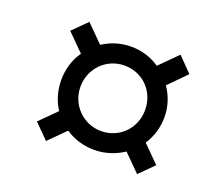

<svg xmlns="http://www.w3.org/2000/svg" viewBox="-81 -679 722 642"><g transform="rotate(20 279.5 -358.5)"><path d="M137 -146 195 -204C224 -184 260 -173 298 -173C336 -173 372 -185 402 -205L461 -146L511 -196L452 -255C471 -284 482 -318 482 -356C482 -394 470 -429 450 -458L511 -520L461 -571L399 -509C370 -529 335 -540 298 -540C260 -540 226 -529 197 -510L137 -570L87 -520L147 -460C126 -431 115 -394 115 -356C115 -318 125 -284 144 -255L86 -197ZM298 -240C234 -240 183 -292 183 -356C183 -422 234 -473 298 -473C364 -473 413 -422 413 -356C413 -292 364 -240 298 -240Z"/></g></svg>

Font: Noto Serif Display
Style: Bold Italic
Weight: 700
Italic angle: -12°
Designer: Monotype Design Team
Foundry: Monotype Imaging Inc.
Version: Version 2.009